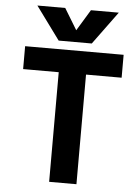

<svg xmlns="http://www.w3.org/2000/svg" viewBox="-62 -1010 773 1060"><g transform="rotate(5 324.0 -480.0)"><path d="M599.6 -732.4V-605.5H402.3V2H251V-605.5H53.7V-732.4ZM327.1 -844.7 398.4 -961.9H552.7L418.9 -779.3H235.4L101.6 -961.9H255.9Z"/></g></svg>

Font: Gen Shin Gothic Bold
Style: Bold
Weight: 700
Designer: [Source Han Sans]
Ryoko NISHIZUKA  (kana & ideographs); Paul D. Hunt (Latin, Greek & Cyrillic); Wenlong ZHANG  (bopomofo
Version: Version 1.002.20150607